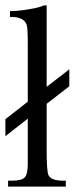

<svg xmlns="http://www.w3.org/2000/svg" viewBox="-20 -692 280 712"><path d="M153 -370 237 -435V-372L153 -307V-137Q153 -55 160 -42Q171 -22 213 -22H224V0H10V-22H24Q60 -22 71.5 -34Q83 -46 83 -85V-252L0 -187V-250L83 -315V-533Q83 -588 79 -600Q68 -629 24 -629H17V-651H22Q56 -651 111 -662Q126 -665 143 -672H153Z"/></svg>

Font: New Athena Unicode
Style: Regular
Weight: 400
Designer: J. Rusten 1997; rev. by R. Hancock 2001, 2002, rev. by D. Mastronarde 2002-2021
Foundry: GreekKeys New Athena Unicode
Version: Version 5.008